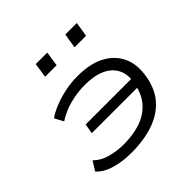

<svg xmlns="http://www.w3.org/2000/svg" viewBox="-181 -883 1061 1061"><g transform="rotate(-45 350.0 -352.5)"><path d="M268 8Q195 8 138 -9.5Q81 -27 51 -61L85 -115Q114 -84 164 -69.5Q214 -55 270 -55Q341 -55 398 -73.5Q455 -92 494 -133.5Q533 -175 547 -242L558 -224H188L198 -282H568L549 -253Q561 -309 541 -351.5Q521 -394 472.5 -417Q424 -440 349 -440Q290 -440 232.5 -425Q175 -410 126 -378L98 -430Q127 -450 166.5 -466Q206 -482 254 -492.5Q302 -503 356 -503Q458 -503 523.5 -465.5Q589 -428 614 -361Q639 -294 615 -200Q599 -140 564 -99.5Q529 -59 482 -35.5Q435 -12 380 -2Q325 8 268 8ZM456 -627 470 -713H560L546 -627ZM226 -627 239 -713H329L316 -627Z"/></g></svg>

Font: Nunito Sans 7pt Expanded Light
Style: Italic
Weight: 300
Width: 7
Italic angle: -9°
Designer: Vernon Adams
Foundry: Vernon Adams
Version: Version 3.101;gftools[0.9.27]